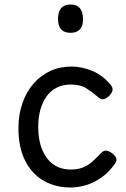

<svg xmlns="http://www.w3.org/2000/svg" viewBox="-20 -815 562 854"><path d="M294 19Q227 19 174.5 -11Q122 -41 92 -100Q62 -159 62 -245Q62 -305 79.5 -355.5Q97 -406 128.5 -442.5Q160 -479 203 -499Q246 -519 298 -519Q342 -519 388.5 -500.5Q435 -482 472 -438Q483 -424 480.5 -413Q478 -402 467 -390Q454 -377 442.5 -374Q431 -371 419 -381Q392 -404 365 -421.5Q338 -439 294 -439Q261 -439 234 -426Q207 -413 188.5 -388Q170 -363 160 -328.5Q150 -294 150 -250Q150 -192 167.5 -149.5Q185 -107 217 -84Q249 -61 294 -61Q326 -61 348.5 -70Q371 -79 390 -95.5Q409 -112 430 -135Q441 -146 453 -145Q465 -144 479 -133Q493 -122 497 -111.5Q501 -101 492 -88Q465 -49 431.5 -25.5Q398 -2 362.5 8.5Q327 19 294 19ZM294 -669Q266 -669 252 -684.5Q238 -700 238 -731Q238 -763 252 -779Q266 -795 294 -795Q321 -795 335 -779Q349 -763 349 -731Q350 -700 335.5 -684.5Q321 -669 294 -669Z"/></svg>

Font: Playwrite DE Grund
Style: Regular
Weight: 400
Designer: Veronika Burian, José Scaglione
Foundry: TypeTogether
Version: Version 1.002